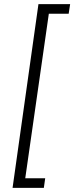

<svg xmlns="http://www.w3.org/2000/svg" viewBox="-20 -743 358 924"><path d="M40.5 161 165 -723H317.5L310.5 -677H215L101.5 115H197.5L191 161Z"/></svg>

Font: Public Sans ExtraLight
Style: Italic
Weight: 200
Italic angle: -8°
Designer: The Public Sans project authors (U.S. Web Design System). Libre Franklin designed by Pablo Impallari and Rodrigo Fuenzal
Version: Version 1.007; ttfautohint (v1.8.1) -l 8 -r 50 -G 200 -x 14 